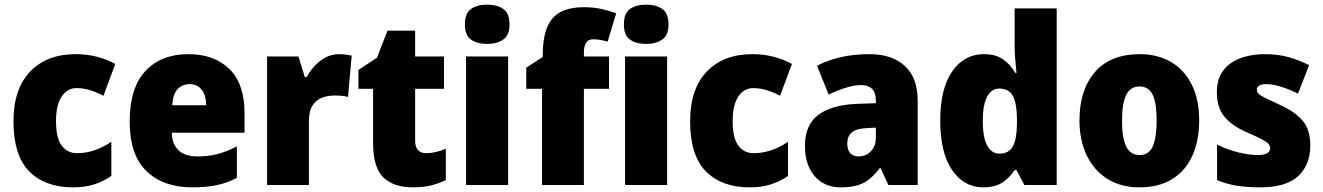

<svg xmlns="http://www.w3.org/2000/svg" viewBox="-20 -796 5692 826"><path d="M295 10Q174 10 106 -58.5Q38 -127 38 -274Q38 -414 110 -488.5Q182 -563 305 -563Q354 -563 396.5 -552Q439 -541 476 -521L425 -384Q394 -400 366 -408.5Q338 -417 309 -417Q270 -417 245.5 -381Q221 -345 221 -275Q221 -202 245.5 -169.5Q270 -137 311 -137Q387 -137 459 -186V-39Q426 -16 386 -3Q346 10 295 10Z M790 -563Q902 -563 967 -499Q1032 -435 1032 -310V-225H719Q720 -177 747.5 -150Q775 -123 830 -123Q877 -123 916.5 -133.5Q956 -144 999 -166V-31Q960 -10 915 0Q870 10 807 10Q683 10 610.5 -59.5Q538 -129 538 -273Q538 -419 606 -491Q674 -563 790 -563ZM796 -434Q765 -434 744.5 -413Q724 -392 721 -343H867Q867 -385 848 -409.5Q829 -434 796 -434Z M1439 -563Q1453 -563 1467.5 -561Q1482 -559 1493 -557L1477 -379Q1467 -382 1453.5 -383.5Q1440 -385 1418 -385Q1391 -385 1366 -376Q1341 -367 1325 -343Q1309 -319 1309 -274V0H1129V-553H1264L1291 -465H1300Q1319 -503 1356.5 -533Q1394 -563 1439 -563Z M1814 -137Q1835 -137 1855.5 -142Q1876 -147 1898 -156V-21Q1868 -7 1835 1.5Q1802 10 1756 10Q1674 10 1629.5 -32.5Q1585 -75 1585 -182V-414H1522V-495L1602 -548L1647 -664H1766V-553H1890V-414H1766V-191Q1766 -137 1814 -137Z M2076 -776Q2118 -776 2145 -757.5Q2172 -739 2172 -691Q2172 -644 2144.5 -625.5Q2117 -607 2076 -607Q2033 -607 2006.5 -625.5Q1980 -644 1980 -691Q1980 -739 2006.5 -757.5Q2033 -776 2076 -776ZM2166 -553V0H1985V-553Z M2600 -414H2492V0H2312V-414H2244V-505L2315 -551V-560Q2315 -668 2356.5 -716.5Q2398 -765 2491 -765Q2530 -765 2562 -758.5Q2594 -752 2631 -739L2594 -617Q2580 -621 2564 -624Q2548 -627 2531 -627Q2492 -627 2492 -570V-553H2600Z M2760 -776Q2802 -776 2829 -757.5Q2856 -739 2856 -691Q2856 -644 2828.5 -625.5Q2801 -607 2760 -607Q2717 -607 2690.5 -625.5Q2664 -644 2664 -691Q2664 -739 2690.5 -757.5Q2717 -776 2760 -776ZM2850 -553V0H2669V-553Z M3206 10Q3085 10 3017 -58.5Q2949 -127 2949 -274Q2949 -414 3021 -488.5Q3093 -563 3216 -563Q3265 -563 3307.5 -552Q3350 -541 3387 -521L3336 -384Q3305 -400 3277 -408.5Q3249 -417 3220 -417Q3181 -417 3156.5 -381Q3132 -345 3132 -275Q3132 -202 3156.5 -169.5Q3181 -137 3222 -137Q3298 -137 3370 -186V-39Q3337 -16 3297 -3Q3257 10 3206 10Z M3721 -563Q3818 -563 3873 -512Q3928 -461 3928 -363V0H3802L3768 -73H3765Q3733 -30 3696.5 -10Q3660 10 3597 10Q3526 10 3484.5 -38.5Q3443 -87 3443 -169Q3443 -258 3499.5 -301Q3556 -344 3663 -349L3748 -352V-362Q3748 -398 3731.5 -414Q3715 -430 3686 -430Q3656 -430 3620 -419Q3584 -408 3545 -389L3495 -513Q3540 -537 3596.5 -550Q3653 -563 3721 -563ZM3710 -245Q3664 -243 3644.5 -226.5Q3625 -210 3625 -179Q3625 -150 3638.5 -136.5Q3652 -123 3674 -123Q3705 -123 3726.5 -145Q3748 -167 3748 -202V-247Z M4210 10Q4127 10 4076 -64.5Q4025 -139 4025 -277Q4025 -415 4076.5 -489Q4128 -563 4213 -563Q4262 -563 4294 -541.5Q4326 -520 4348 -482H4353Q4350 -509 4347.5 -542Q4345 -575 4345 -603V-760H4526V0H4387L4353 -64H4345Q4323 -31 4292 -10.5Q4261 10 4210 10ZM4279 -135Q4320 -135 4337 -165.5Q4354 -196 4355 -261V-282Q4355 -348 4338.5 -381.5Q4322 -415 4278 -415Q4246 -415 4227 -380.5Q4208 -346 4208 -276Q4208 -203 4227.5 -169Q4247 -135 4279 -135Z M5139 -278Q5139 -193 5110.5 -128Q5082 -63 5024.5 -26.5Q4967 10 4881 10Q4802 10 4744 -26.5Q4686 -63 4655 -128Q4624 -193 4624 -278Q4624 -409 4690.5 -486Q4757 -563 4884 -563Q4959 -563 5016.5 -530Q5074 -497 5106.5 -433Q5139 -369 5139 -278ZM4807 -277Q4807 -205 4824.5 -167Q4842 -129 4883 -129Q4923 -129 4939.5 -167Q4956 -205 4956 -278Q4956 -350 4939.5 -387Q4923 -424 4882 -424Q4843 -424 4825 -387.5Q4807 -351 4807 -277Z M5617 -170Q5617 -87 5565 -38.5Q5513 10 5400 10Q5348 10 5304 3.5Q5260 -3 5216 -21V-174Q5260 -152 5307.5 -140.5Q5355 -129 5389 -129Q5444 -129 5444 -158Q5444 -169 5436 -178Q5428 -187 5405.5 -198.5Q5383 -210 5339 -229Q5277 -257 5246 -296Q5215 -335 5215 -400Q5215 -480 5271.5 -521.5Q5328 -563 5425 -563Q5476 -563 5520.5 -551Q5565 -539 5612 -516L5564 -393Q5529 -411 5492.5 -422.5Q5456 -434 5429 -434Q5387 -434 5387 -410Q5387 -400 5394.5 -392.5Q5402 -385 5423 -374.5Q5444 -364 5486 -345Q5550 -316 5583.5 -277.5Q5617 -239 5617 -170Z"/></svg>

Font: Noto Sans Lao UI SemCond Blk
Style: Regular
Weight: 900
Width: 4
Designer: Monotype Design Team
Foundry: Monotype Imaging Inc.
Version: Version 2.000; ttfautohint (v1.8.4.7-5d5b)